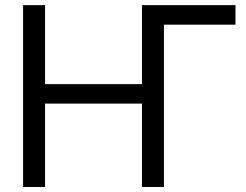

<svg xmlns="http://www.w3.org/2000/svg" viewBox="-20 -748 986 768"><path d="M921.9 -649.4H612.3L549.8 -727.5H921.9ZM72.3 -727.5H160.2V-411.6H547.9V-727.5H635.7V0H547.9V-333.5H160.2V0H72.3Z"/></svg>

Font: Intratopia Thin
Style: Regular
Weight: 100
Designer: Rasmus Andersson
Foundry: rsms
Version: Version 3.000;Glyphs 3.2.3 (3260)